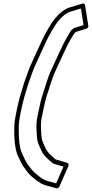

<svg xmlns="http://www.w3.org/2000/svg" viewBox="-20 -837 516 1077"><path d="M433.9 -789.3 448.6 -696.1 398.9 -680.9C379.8 -674.8 365.9 -644.8 360.1 -635C325.5 -577.6 298.3 -508.8 269 -447.8C245.3 -397.9 233.2 -345.9 215.3 -294.1C206 -264.5 198.5 -219.7 191.8 -191.1C190 -184 188.1 -174.1 186.2 -162C186.1 -161.8 186.1 -161.4 186.1 -161.3C182.2 -122.6 185.6 -98.7 187.3 -66.2C190.5 -31.6 202.5 -15.6 211.8 6.7C216.7 19.8 224.7 28 228.9 33.8C231.9 38.6 233.9 40.7 237.2 43.7L247.4 53.5C251.9 58.1 257.2 63 261.8 66.9L270.4 74.8C270.6 75 270.9 75.3 271.1 75.4C273.7 77.3 280.5 81.5 285.7 82.4L336.2 97.6L294.9 191.7L242.6 177C213.5 166.6 195.9 149.9 173.9 131.1C158.4 116.9 146.5 99.9 133.5 81.8C128.2 74.2 122.5 63.9 118.2 54.9C115.9 48.4 113.7 43.9 111.7 40.7L101.7 19.7C88.6 -15.2 84.5 -64.4 85.2 -113C85 -128 85.9 -143.5 87.7 -159.2C103.2 -257 129.2 -343.5 159.9 -426.6C169.4 -455.4 191.3 -498.5 203.6 -527.5C220.5 -563 235.1 -598.1 251.5 -629.7C276.6 -676.9 298.8 -715 332.1 -745.4C347.9 -759.6 362.6 -768.2 376 -772.1ZM457 -808.8C456.1 -814.7 449.8 -819.1 442.7 -816.9L372.4 -795.9C353.6 -790.5 335.1 -779.1 316.7 -762.6C278.4 -727.7 254.9 -686.1 229.4 -638.3C212.1 -604.9 196.8 -568.3 180.8 -534.8C180.7 -534.7 180.6 -534.4 180.5 -534.2C168.8 -506.3 146.5 -462.8 136 -431.4C105.2 -347.8 78.6 -259.5 62.6 -158.7C60.6 -141.1 59.7 -124.7 59.9 -109C59.2 -59.6 63.3 -6.6 77.9 31.9C78 32.1 78.2 32.5 78.3 32.7L88.8 54.7C88.9 55 89.2 55.5 89.4 55.8C90.9 58.2 92.6 61.8 94.3 66.6C94.4 66.8 94.5 67.3 94.7 67.6C99.9 78.8 105.5 88.8 112 98.2C125.1 116.5 137.2 134.2 155.4 150.9C177.4 169.6 198 189.2 231.2 200.9C231.4 200.9 231.7 201 231.9 201.1L296.1 219.1C301.6 220.6 309.7 217.3 312.7 210.4L364.4 92.4C367 86.5 364.8 79 358.3 77L295.3 58C294.8 57.8 294.1 57.7 293.1 57.6C292.9 57.5 290.2 56 288.7 54.9L280.2 47.1C275.3 43 271.4 39.3 266.7 34.5L256.1 24.3C253.5 22 252.1 20.2 251.1 18.5C251 18.3 250.8 18 250.6 17.8C245.2 10.2 237.8 1.1 235.9 -4.6C235.9 -4.7 235.8 -5 235.7 -5.2C224.8 -31.6 215.2 -43.1 212.6 -71.8C210.8 -104.7 207.7 -125.5 211.2 -162.4C213 -173.4 214.8 -182.8 216.4 -188.9C223.5 -219.1 231.2 -264.1 239.2 -289.9C257.5 -342.6 269.8 -394.3 291.6 -440.2C321.5 -502.4 348.5 -570.3 381.4 -625C386.7 -633.9 398.8 -652.5 404.3 -657.5L464.9 -676.1C471.1 -678 476.6 -685 475.5 -691.8Z"/></svg>

Font: Tape
Style: Regular
Weight: 500
Foundry: Cannot Into Space Fonts
Version: Version 0.97